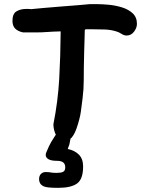

<svg xmlns="http://www.w3.org/2000/svg" viewBox="-20 -698 718 924"><path d="M292 -20Q263 -20 250 -46.5Q237 -73 237 -100Q259 -211 265 -318.5Q271 -426 272 -547Q233 -546 207 -544Q181 -542 155 -542H91Q67 -547 53.5 -560Q40 -573 40 -598Q40 -632 59.5 -643.5Q79 -655 106 -655Q112 -655 118 -655Q124 -655 130 -654Q149 -656 188 -659.5Q227 -663 272 -666.5Q317 -670 355 -673Q393 -676 411 -678H451Q473 -678 504.5 -675Q536 -672 567 -662.5Q598 -653 618.5 -634Q639 -615 639 -583Q639 -564 625 -545.5Q611 -527 589 -527Q577 -527 564 -535.5Q551 -544 539 -547Q513 -555 485 -556Q457 -557 431 -557H392L388 -554Q388 -541 387 -512Q386 -483 385 -446.5Q384 -410 383.5 -374Q383 -338 383 -312Q383 -269 377.5 -225.5Q372 -182 369 -160Q367 -144 361 -121.5Q355 -99 348 -79Q341 -59 333 -47Q326 -35 316 -27.5Q306 -20 292 -20ZM260 206Q205 206 191 199Q178 193 173 184Q168 175 168 165Q168 148 177 139Q186 130 200 130Q215 130 224.5 132Q234 134 254 134Q273 134 283.5 129Q294 124 294 107Q294 76 255 76Q226 76 213 68Q200 60 200 48Q200 41 203 35Q216 3 226 -14Q236 -31 246 -46Q261 -67 281 -67Q295 -67 307 -58Q319 -49 319 -34Q319 -32 319 -29Q319 -26 318 -24Q316 -11 314 -3.5Q312 4 306 19Q340 26 360 46.5Q380 67 380 103Q380 164 351 185Q322 206 260 206Z"/></svg>

Font: Fuzzy Bubbles
Style: Bold
Weight: 700
Designer: Robert E. Leuschke
Foundry: Robert E. Leuschke
Version: Version 1.010; ttfautohint (v1.8.3)